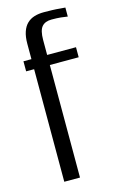

<svg xmlns="http://www.w3.org/2000/svg" viewBox="-103 -677 432 720"><g transform="rotate(-15 113.5 -317.0)"><path d="M54 0V-437H23V-476H54V-536Q54 -563 60.5 -582Q67 -601 79 -612.5Q91 -624 107.5 -629Q124 -634 144 -634Q160 -634 176.5 -633.5Q193 -633 207 -631.5Q221 -630 227 -630V-595Q216 -597 201 -598.5Q186 -600 165 -600Q140 -600 127.5 -585.5Q115 -571 115 -534V-476H227V-437H115V0Z"/></g></svg>

Font: Alumni Sans Thin
Style: Regular
Weight: 400
Version: Version 1.018